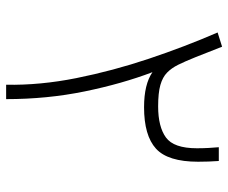

<svg xmlns="http://www.w3.org/2000/svg" viewBox="-79 -665 744 626"><g transform="rotate(90 293.0 -352.0)"><path d="M256.3 0Q258.3 -110.8 234.6 -229.2Q210.9 -347.7 171.6 -465.1Q132.3 -582.5 85.9 -689.5L132.3 -704.1Q152.3 -652.3 166.5 -617.2Q180.7 -582 191.4 -560.5Q202.1 -539.1 216.8 -524.7Q231.4 -510.3 257.1 -502.9Q282.7 -495.6 327.1 -495.6Q393.1 -495.6 428.2 -521Q463.4 -546.4 463.4 -622.1Q463.4 -641.6 462.4 -659.9Q461.4 -678.2 460 -693.4H504.9Q507.3 -660.6 507.3 -626Q507.3 -527.3 464.6 -488.5Q421.9 -449.7 329.6 -449.7Q254.9 -449.7 215.3 -477.1Q252.9 -378.4 278.1 -255.9Q303.2 -133.3 303.2 0Z"/></g></svg>

Font: Cascadia Mono NF ExtraLight
Style: Regular
Weight: 200
Monospace: yes
Designer: Aaron Bell
Foundry: Saja Typeworks
Version: Version 2404.023; ttfautohint (v1.8.4)